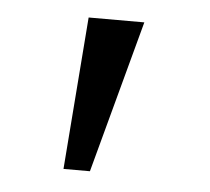

<svg xmlns="http://www.w3.org/2000/svg" viewBox="-33 -734 371 340"><g transform="rotate(5 152.5 -564.5)"><path d="M91 -429 112 -700H211L138 -429Z"/></g></svg>

Font: Lexend Mega Light
Style: Regular
Weight: 300
Version: Version 1.007